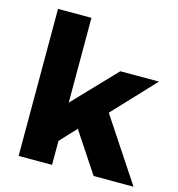

<svg xmlns="http://www.w3.org/2000/svg" viewBox="-105 -796 824 888"><g transform="rotate(15 307.0 -352.0)"><path d="M224 -704V-298L417 -500H602L415 -301L614 0H423L296 -192L224 -115V0H64V-704Z"/></g></svg>

Font: Prodigy Sans
Style: Bold
Weight: 700
Designer: Wei Huang
Foundry: Wei Huang
Version: Version 1.003; ttfautohint (v1.8.3)